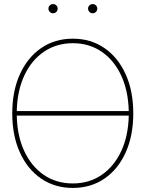

<svg xmlns="http://www.w3.org/2000/svg" viewBox="-20 -928 725 956"><path d="M342.8 7.8Q252.9 7.8 184.8 -38.8Q116.7 -85.4 78.9 -169.2Q41 -252.9 41 -363.3Q41 -474.6 79.1 -558.3Q117.2 -642.1 185.1 -688.7Q252.9 -735.4 342.8 -735.4Q432.1 -735.4 500 -688.7Q567.9 -642.1 605.7 -558.3Q643.6 -474.6 643.6 -363.3Q643.6 -252.4 605.7 -168.7Q567.9 -85 500 -38.6Q432.1 7.8 342.8 7.8ZM342.8 -14.6Q423.8 -14.6 485.8 -56.9Q547.9 -99.1 583.5 -175.3Q619.1 -251.5 621.1 -352.5H63.5Q65.4 -252 100.8 -175.8Q136.2 -99.6 198.2 -57.1Q260.3 -14.6 342.8 -14.6ZM63.5 -375H621.1Q618.7 -476.1 583.3 -552.2Q547.9 -628.4 485.8 -670.7Q423.8 -712.9 342.8 -712.9Q261.7 -712.9 199.5 -670.9Q137.2 -628.9 101.6 -553Q65.9 -477.1 63.5 -375ZM244.1 -861.8Q234.9 -861.8 228 -868.7Q221.2 -875.5 221.2 -884.8Q221.2 -894.5 228 -901.1Q234.9 -907.7 244.1 -907.7Q253.9 -907.7 260.5 -901.1Q267.1 -894.5 267.1 -884.8Q267.1 -875.5 260.5 -868.7Q253.9 -861.8 244.1 -861.8ZM441.4 -861.8Q432.1 -861.8 425.3 -868.7Q418.5 -875.5 418.5 -884.8Q418.5 -894.5 425.3 -901.1Q432.1 -907.7 441.4 -907.7Q451.2 -907.7 457.8 -901.1Q464.4 -894.5 464.4 -884.8Q464.4 -875.5 457.8 -868.7Q451.2 -861.8 441.4 -861.8Z"/></svg>

Font: Inter Display Thin
Style: Regular
Weight: 100
Designer: Rasmus Andersson
Foundry: rsms
Version: Version 4.000;git-a52131595